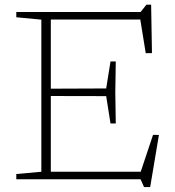

<svg xmlns="http://www.w3.org/2000/svg" viewBox="-20 -748 729 801"><path d="M463 -491.5 461 -362 463 -233H441L423 -347L183.5 -347.5V-378L423 -379L441 -491.5ZM614 -526.5 588 -526 561.5 -690 585.5 -666.5H156.5V-698H566.5L591 -728.5H610.5ZM562.5 -18 618.5 -185.5 643 -185 606.5 32.5H581L566.5 0H156.5V-31.5H595ZM48 0V-22L152.5 -31.5V-666L48 -676V-698H192V0Z"/></svg>

Font: Newsreader 9pt ExtraLight
Style: Regular
Weight: 250
Designer: Hugues Gentile
Foundry: Production Type
Version: Version 1.003